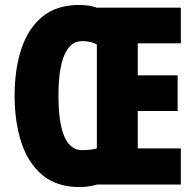

<svg xmlns="http://www.w3.org/2000/svg" viewBox="-20 -745 790 775"><path d="M299 -725Q321 -725 339 -722Q357 -719 371 -714H710V-570H536V-441H697V-297H536V-146H710V0H371Q358 4 340.5 7Q323 10 301 10Q209 10 151 -38.5Q93 -87 66 -170.5Q39 -254 39 -359Q39 -466 66.5 -548.5Q94 -631 151.5 -678Q209 -725 299 -725ZM311 -579Q287 -579 269.5 -565Q252 -551 240 -523.5Q228 -496 222 -454.5Q216 -413 216 -358Q216 -285 226.5 -236.5Q237 -188 258.5 -163.5Q280 -139 311 -139Q330 -139 345 -141Q360 -143 371 -146V-565Q360 -572 345 -575.5Q330 -579 311 -579Z"/></svg>

Font: Noto Sans Khmer ExtraCondensed Black
Style: Regular
Weight: 900
Width: 2
Designer: Danh Hong and the Monotype Design Team
Foundry: Monotype Imaging Inc.
Version: Version 2.004